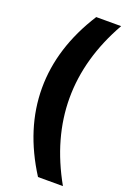

<svg xmlns="http://www.w3.org/2000/svg" viewBox="-163 -805 649 970"><g transform="rotate(20 161.5 -320.0)"><path d="M177 110Q42 -102 42 -320Q42 -538 177 -750H311Q190 -536 190 -320Q190 -105 311 110Z"/></g></svg>

Font: Txt Sans
Style: Bold
Weight: 700
Designer: Open Source
Foundry: XRLN
Version: Version 1.0